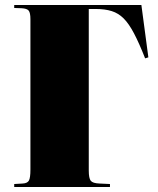

<svg xmlns="http://www.w3.org/2000/svg" viewBox="-20 -750 635 770"><path d="M37 0V-12L71 -14Q90 -15 96 -26Q102 -37 102 -70V-673Q102 -699 95 -707.5Q88 -716 66 -717L37 -718V-730H547L575 -520L562 -516Q538 -577 517.5 -616Q497 -655 476 -676Q455 -697 428 -705.5Q401 -714 363 -714H336V-66Q336 -35 344 -25Q352 -15 379 -14L421 -12V0Z"/></svg>

Font: Display Black
Style: Regular
Weight: 900
Designer: Latin by Veronika Burian and Jose Scaglione. Greek by Irene Vlachou. Cyrillic by Vera Evstafieva.
Foundry: TypeTogether
Version: Version 3.002